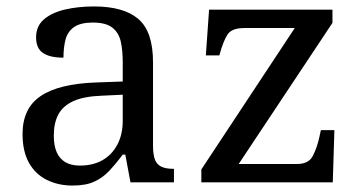

<svg xmlns="http://www.w3.org/2000/svg" viewBox="-20 -566 1114 596"><path d="M205 10Q161 10 125.5 -7.5Q90 -25 70 -60.5Q50 -96 50 -150Q50 -230 106.5 -268Q163 -306 278 -310L361 -313V-373Q361 -409 355 -436.5Q349 -464 329 -480Q309 -496 268 -496Q230 -496 210 -482Q190 -468 183.5 -443.5Q177 -419 177 -387Q135 -387 113.5 -401.5Q92 -416 92 -450Q92 -485 116.5 -506Q141 -527 182 -536.5Q223 -546 272 -546Q364 -546 409.5 -507Q455 -468 455 -373V-114Q455 -86 461 -70.5Q467 -55 481 -48.5Q495 -42 517 -42H520V0H385L369 -86H361Q340 -58 320 -36.5Q300 -15 273.5 -2.5Q247 10 205 10ZM228 -52Q269 -52 298.5 -69Q328 -86 344.5 -117.5Q361 -149 361 -191V-272L297 -269Q240 -267 207.5 -252Q175 -237 161 -210.5Q147 -184 147 -145Q147 -114 156 -93.5Q165 -73 183 -62.5Q201 -52 228 -52Z M605 0V-40L895 -479H739Q699 -479 686 -458.5Q673 -438 662 -398L661 -394H619L629 -536H1012V-495L721 -57H903Q938 -57 951 -82Q964 -107 971 -139L976 -162H1018L1013 0Z"/></svg>

Font: Noto Serif Georgian
Style: Regular
Weight: 400
Designer: Monotype Design Team, Akaki Razmadze
Foundry: Google LLC
Version: Version 2.002